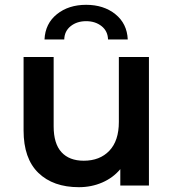

<svg xmlns="http://www.w3.org/2000/svg" viewBox="-20 -771 721 798"><path d="M599 -534V0H480V-68Q450 -32 405 -12.5Q360 7 308 7Q201 7 139.5 -52.5Q78 -112 78 -229V-534H203V-246Q203 -174 235.5 -138.5Q268 -103 328 -103Q395 -103 434.5 -144.5Q474 -186 474 -264V-534ZM338 -751Q411 -751 459.5 -712Q508 -673 511 -607H429Q428 -642 402 -662.5Q376 -683 338 -683Q300 -683 274 -662.5Q248 -642 247 -607H165Q168 -673 216.5 -712Q265 -751 338 -751Z"/></svg>

Font: Montserrat Alternates SemiBold
Style: Regular
Weight: 600
Designer: Julieta Ulanovsky
Foundry: Julieta Ulanovsky
Version: Version 7.200